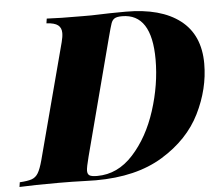

<svg xmlns="http://www.w3.org/2000/svg" viewBox="-94 -765 947 822"><g transform="rotate(-5 379.5 -354.0)"><path d="M285 0Q258 0 240 -1Q184 -3 127 -3Q17 -3 -43 0L-40 -20Q-6 -22 11.5 -28Q29 -34 39.5 -51.5Q50 -69 60 -106L191 -602Q197 -625 197 -641Q197 -663 182.5 -674.5Q168 -686 133 -688L136 -708Q187 -705 291 -705H328Q412 -708 476 -708Q626 -708 708.5 -644.5Q791 -581 791 -457Q791 -349 739 -244Q687 -139 573 -69.5Q459 0 285 0ZM585 -493Q585 -690 458 -690Q436 -690 426 -684Q416 -678 411 -664Q406 -650 394 -604L263 -104Q251 -58 251 -44Q251 -29 260 -23.5Q269 -18 293 -18Q381 -18 447.5 -91Q514 -164 549.5 -274.5Q585 -385 585 -493Z"/></g></svg>

Font: Playfair Display SC Black
Style: Italic
Weight: 900
Italic angle: -14°
Designer: Claus Eggers Sørensen
Foundry: Claus Eggers Sørensen
Version: Version 1.200; ttfautohint (v1.6)